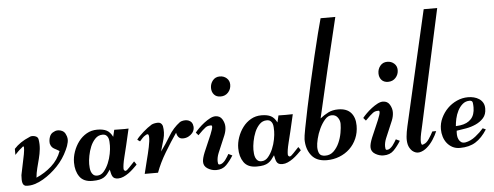

<svg xmlns="http://www.w3.org/2000/svg" viewBox="-48 -813 2441 948"><g transform="rotate(-5 1172.5 -338.5)"><path d="M206 -246Q221 -255 240 -249.5Q259 -244 265 -227Q274 -209 270 -189.5Q266 -170 257 -152Q237 -108 204 -73.5Q171 -39 132 -16Q112 -4 89 3Q66 10 43 7Q35 4 32 -2Q29 -8 28 -15.5Q27 -23 27.5 -31.5Q28 -40 28 -47Q32 -69 38.5 -97.5Q45 -126 49 -148.5Q53 -171 52.5 -182Q52 -193 42 -182Q28 -171 22 -164.5Q16 -158 7 -149V-179Q36 -211 82 -230Q93 -237 109.5 -233Q126 -229 128 -215Q132 -191 129.5 -167.5Q127 -144 121 -121Q115 -98 109 -74.5Q103 -51 101 -28Q143 -46 177 -76.5Q211 -107 226 -149Q220 -153 213.5 -156.5Q207 -160 200.5 -163.5Q194 -167 189 -173Q184 -179 181 -190Q179 -207 185 -223.5Q191 -240 206 -246Z M599 -49Q590 -40 579 -29.5Q568 -19 555.5 -10Q543 -1 529.5 5Q516 11 503 11Q491 11 484.5 7.5Q478 4 474.5 -2.5Q471 -9 469 -17.5Q467 -26 465 -36Q457 -24 449.5 -15Q442 -6 432.5 0Q423 6 409.5 9Q396 12 375 12Q331 12 311.5 -16Q292 -44 292 -86Q292 -113 301.5 -140Q311 -167 327.5 -189Q344 -211 367.5 -224.5Q391 -238 420 -238Q449 -238 466.5 -229Q484 -220 496 -196L504 -230Q522 -230 539.5 -229.5Q557 -229 575 -230Q564 -181 556 -148Q548 -115 542.5 -93Q537 -71 535 -57.5Q533 -44 533 -35Q533 -25 542 -23Q549 -24 561.5 -38Q574 -52 588 -66Q591 -62 594 -57.5Q597 -53 599 -49ZM366 -72Q366 -63 367 -52.5Q368 -42 371.5 -33Q375 -24 382 -18Q389 -12 401 -12Q420 -12 434 -28.5Q448 -45 457.5 -67.5Q467 -90 471.5 -114Q476 -138 476 -154Q476 -163 475.5 -173.5Q475 -184 472 -192Q469 -200 462.5 -205.5Q456 -211 444 -211Q423 -211 408 -195.5Q393 -180 384 -158.5Q375 -137 370.5 -113Q366 -89 366 -72Z M613 -171Q617 -178 626.5 -187.5Q636 -197 647 -207Q658 -217 669.5 -225.5Q681 -234 691 -240Q705 -246 722 -246Q739 -246 745 -228Q751 -196 742.5 -164Q734 -132 725 -103Q751 -138 773.5 -176Q796 -214 831 -240Q838 -244 847.5 -245.5Q857 -247 866 -245.5Q875 -244 882.5 -238.5Q890 -233 893 -224Q897 -212 895 -200.5Q893 -189 885 -179.5Q877 -170 865 -164Q853 -158 838 -158Q813 -158 807 -189Q778 -147 748 -97Q718 -47 701 0H635Q641 -27 650.5 -63Q660 -99 666.5 -130Q673 -161 672.5 -180Q672 -199 659 -192Q645 -184 639.5 -177Q634 -170 626 -162Z M1042 -348Q1021 -348 1009.5 -361Q998 -374 998 -394Q998 -415 1011 -431Q1024 -447 1046 -447Q1066 -447 1080 -434.5Q1094 -422 1094 -402Q1094 -380 1079.5 -364Q1065 -348 1042 -348ZM1007 -253Q1030 -253 1041 -234.5Q1052 -216 1052 -197Q1052 -177 1043.5 -156Q1035 -135 1025.5 -113.5Q1016 -92 1007.5 -71Q999 -50 999 -31Q999 -27 1000 -20.5Q1001 -14 1007 -14Q1015 -14 1022.5 -19.5Q1030 -25 1036 -32.5Q1042 -40 1047 -48.5Q1052 -57 1055 -62L1074 -53Q1058 -27 1039 -7.5Q1020 12 988 12Q967 12 947 0Q927 -12 927 -34Q927 -51 939 -80.5Q951 -110 964 -138.5Q977 -167 984 -188.5Q991 -210 982 -210Q973 -210 967 -208.5Q961 -207 954.5 -202.5Q948 -198 939 -189.5Q930 -181 916 -167L904 -181Q911 -190 923.5 -202.5Q936 -215 951 -226.5Q966 -238 980.5 -245.5Q995 -253 1007 -253Z M1413 -49Q1404 -40 1393 -29.5Q1382 -19 1369.5 -10Q1357 -1 1343.5 5Q1330 11 1317 11Q1305 11 1298.5 7.5Q1292 4 1288.5 -2.5Q1285 -9 1283 -17.5Q1281 -26 1279 -36Q1271 -24 1263.5 -15Q1256 -6 1246.5 0Q1237 6 1223.5 9Q1210 12 1189 12Q1145 12 1125.5 -16Q1106 -44 1106 -86Q1106 -113 1115.5 -140Q1125 -167 1141.5 -189Q1158 -211 1181.5 -224.5Q1205 -238 1234 -238Q1263 -238 1280.5 -229Q1298 -220 1310 -196L1318 -230Q1336 -230 1353.5 -229.5Q1371 -229 1389 -230Q1378 -181 1370 -148Q1362 -115 1356.5 -93Q1351 -71 1349 -57.5Q1347 -44 1347 -35Q1347 -25 1356 -23Q1363 -24 1375.5 -38Q1388 -52 1402 -66Q1405 -62 1408 -57.5Q1411 -53 1413 -49ZM1180 -72Q1180 -63 1181 -52.5Q1182 -42 1185.5 -33Q1189 -24 1196 -18Q1203 -12 1215 -12Q1234 -12 1248 -28.5Q1262 -45 1271.5 -67.5Q1281 -90 1285.5 -114Q1290 -138 1290 -154Q1290 -163 1289.5 -173.5Q1289 -184 1286 -192Q1283 -200 1276.5 -205.5Q1270 -211 1258 -211Q1237 -211 1222 -195.5Q1207 -180 1198 -158.5Q1189 -137 1184.5 -113Q1180 -89 1180 -72Z M1524 -197Q1544 -213 1565 -223.5Q1586 -234 1614 -234Q1656 -234 1677 -210.5Q1698 -187 1698 -146Q1698 -112 1685.5 -83Q1673 -54 1651 -33Q1629 -12 1599.5 -0.5Q1570 11 1537 11Q1486 11 1461 -21Q1436 -53 1436 -101Q1436 -113 1444 -155Q1452 -197 1464 -254.5Q1476 -312 1491 -378.5Q1506 -445 1520.5 -506Q1535 -567 1547.5 -616.5Q1560 -666 1567 -690H1640Q1611 -572 1581 -443.5Q1551 -315 1524 -197ZM1495 -58Q1495 -38 1502 -25Q1509 -12 1532 -12Q1556 -12 1573 -28.5Q1590 -45 1600.5 -68.5Q1611 -92 1615.5 -117.5Q1620 -143 1620 -162Q1620 -179 1609.5 -193.5Q1599 -208 1580 -208Q1561 -208 1545.5 -190Q1530 -172 1518.5 -147.5Q1507 -123 1501 -98Q1495 -73 1495 -58Z M1872 -348Q1851 -348 1839.5 -361Q1828 -374 1828 -394Q1828 -415 1841 -431Q1854 -447 1876 -447Q1896 -447 1910 -434.5Q1924 -422 1924 -402Q1924 -380 1909.5 -364Q1895 -348 1872 -348ZM1837 -253Q1860 -253 1871 -234.5Q1882 -216 1882 -197Q1882 -177 1873.5 -156Q1865 -135 1855.5 -113.5Q1846 -92 1837.5 -71Q1829 -50 1829 -31Q1829 -27 1830 -20.5Q1831 -14 1837 -14Q1845 -14 1852.5 -19.5Q1860 -25 1866 -32.5Q1872 -40 1877 -48.5Q1882 -57 1885 -62L1904 -53Q1888 -27 1869 -7.5Q1850 12 1818 12Q1797 12 1777 0Q1757 -12 1757 -34Q1757 -51 1769 -80.5Q1781 -110 1794 -138.5Q1807 -167 1814 -188.5Q1821 -210 1812 -210Q1803 -210 1797 -208.5Q1791 -207 1784.5 -202.5Q1778 -198 1769 -189.5Q1760 -181 1746 -167L1734 -181Q1741 -190 1753.5 -202.5Q1766 -215 1781 -226.5Q1796 -238 1810.5 -245.5Q1825 -253 1837 -253Z M2021 -121Q2016 -100 2012 -81Q2008 -62 2007 -48Q2006 -34 2009 -27.5Q2012 -21 2020 -26Q2034 -30 2047 -49.5Q2060 -69 2068 -85H2087Q2079 -65 2065 -43.5Q2051 -22 2033.5 -7Q2016 8 1997 12Q1978 16 1960 1Q1946 -13 1941.5 -30.5Q1937 -48 1939 -70.5Q1941 -93 1947.5 -121Q1954 -149 1962 -184L2078 -690H2145Z M2338 -175Q2338 -146 2322.5 -128.5Q2307 -111 2284 -100.5Q2261 -90 2235 -85.5Q2209 -81 2188 -78Q2187 -69 2187.5 -57.5Q2188 -46 2192.5 -36Q2197 -26 2205 -20.5Q2213 -15 2227 -17Q2253 -22 2277 -41Q2301 -60 2317 -79L2332 -72Q2306 -31 2274.5 -11.5Q2243 8 2197 8Q2176 8 2160 -0.5Q2144 -9 2133 -23Q2122 -37 2116.5 -55Q2111 -73 2111 -92Q2111 -121 2123.5 -147.5Q2136 -174 2156 -194Q2176 -214 2202.5 -226Q2229 -238 2258 -238Q2273 -238 2287 -234.5Q2301 -231 2312.5 -223.5Q2324 -216 2331 -204Q2338 -192 2338 -175ZM2208 -103Q2243 -108 2262 -128.5Q2281 -149 2281 -186Q2281 -197 2279.5 -208.5Q2278 -220 2264 -220Q2244 -220 2229.5 -207.5Q2215 -195 2205.5 -176.5Q2196 -158 2191.5 -137.5Q2187 -117 2186 -101Z"/></g></svg>

Font: Lucien Schoenschriftv CAT
Style: Regular
Weight: 400
Designer: Lucian Bernhard 1928
Foundry: CAT-Fonts Peter Wiegel
Version: Version 1.000